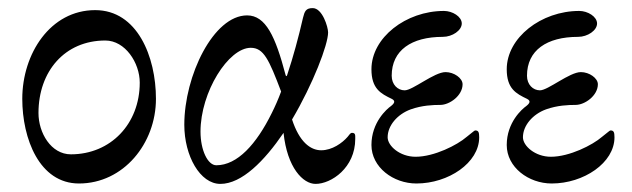

<svg xmlns="http://www.w3.org/2000/svg" viewBox="-20 -439 1560 474"><path d="M175 14C285 14 365 -85 365 -195C365 -299 319 -414 215 -414C104 -414 35 -306 35 -195C35 -97 77 14 175 14ZM155 -58C106 -58 75 -111 75 -160C75 -263 140 -339 240 -339C289 -339 325 -284 325 -235C325 -133 253 -58 155 -58Z M524 15C577 15 633 -42 680 -111C689 -25 728 15 759 15C798 15 857 -25 857 -96C857 -105 858 -111 849 -111C845 -111 843 -107 838 -101C825 -86 800 -68 773 -68C746 -68 719 -89 701 -144C753 -232 790 -329 790 -359C790 -372 776 -419 752 -419C735 -419 732 -411 728 -395C717 -347 704 -299 689 -254C688 -250 686 -250 685 -254C660 -349 636 -401 590 -401C507 -401 435 -252 435 -131C435 -54 474 15 524 15ZM514 -31C493 -31 475 -68 475 -114C475 -212 544 -321 599 -321C631 -321 644 -292 674 -213C667 -194 659 -176 651 -160C613 -83 566 -31 514 -31Z M1008 14C1087 14 1163 -37 1163 -100C1163 -113 1161 -117 1153 -117C1151 -117 1144 -110 1132 -101C1109 -81 1052 -52 1006 -52C967 -52 937 -79 937 -100C937 -129 961 -157 994 -169C1022 -179 1049 -180 1067 -180C1090 -180 1122 -203 1122 -231C1122 -246 1101 -261 1080 -261C1052 -261 999 -216 979 -216C962 -216 947 -230 947 -252C947 -315 996 -348 1073 -348C1097 -348 1120 -364 1120 -381C1120 -398 1097 -412 1076 -412C982 -412 897 -346 897 -268C897 -220 920 -208 947 -195C957 -190 954 -184 945 -177C935 -170 897 -137 897 -81C897 -26 951 14 1008 14Z M1342 14C1421 14 1497 -37 1497 -100C1497 -113 1495 -117 1487 -117C1485 -117 1478 -110 1466 -101C1443 -81 1386 -52 1340 -52C1301 -52 1271 -79 1271 -100C1271 -129 1295 -157 1328 -169C1356 -179 1383 -180 1401 -180C1424 -180 1456 -203 1456 -231C1456 -246 1435 -261 1414 -261C1386 -261 1333 -216 1313 -216C1296 -216 1281 -230 1281 -252C1281 -315 1330 -348 1407 -348C1431 -348 1454 -364 1454 -381C1454 -398 1431 -412 1410 -412C1316 -412 1231 -346 1231 -268C1231 -220 1254 -208 1281 -195C1291 -190 1288 -184 1279 -177C1269 -170 1231 -137 1231 -81C1231 -26 1285 14 1342 14Z"/></svg>

Font: Garamond-Math
Style: Regular
Weight: 400
Version: Version 2019-08-16